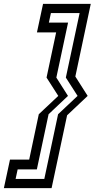

<svg xmlns="http://www.w3.org/2000/svg" viewBox="-81 -770 512 990"><path d="M218.5 -181 319 -275.5 258.5 -370 329.5 -702.5H181.5L171 -653.5H270L209.5 -370L269.5 -275.5L169.5 -181L109 103.5H10L-0.5 152.5H147.5ZM119 -181 219.5 -275.5 159 -370 208.5 -603H109.5L141 -750H387L307.5 -375.5L371 -275.5L265 -175.5L185 200H-61L-29.5 53H69.5Z"/></svg>

Font: Tourney Thin Medium
Style: Italic
Weight: 500
Italic angle: -12°
Version: Version 1.015